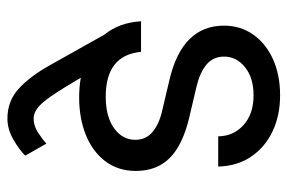

<svg xmlns="http://www.w3.org/2000/svg" viewBox="-148 -419 771 515"><g transform="rotate(90 237.5 -161.5)"><path d="M241.2 11.7Q213.4 11.7 188.5 7.3Q218.3 58.1 237.3 85.7Q256.3 113.3 270 123.5Q283.7 133.8 297.9 133.8Q317.4 133.8 335.4 122.1Q353.5 110.4 365.2 99.6L397.5 156.2Q381.8 172.4 354.2 188.2Q326.7 204.1 297.9 204.1Q251.5 204.1 218.5 174.3Q185.5 144.5 155.3 90.8L72.8 -56.2Q40.5 -95.7 37.1 -154.3H119.1Q127.9 -59.6 239.3 -59.6Q293 -59.6 324 -82Q355 -104.5 355 -138.7Q355 -168 333.5 -185.5Q312 -203.1 277.3 -210.9L194.3 -230.5Q48.8 -264.6 48.8 -377Q48.8 -420.9 72.5 -454.8Q96.2 -488.8 138.4 -508.1Q180.7 -527.3 235.8 -527.3Q289.6 -527.3 332.3 -507.1Q375 -486.8 400.1 -449.7Q425.3 -412.6 426.8 -361.3H345.7Q345.2 -402.3 315.4 -429.2Q285.6 -456.1 235.8 -456.1Q188.5 -456.1 160.2 -433.1Q131.8 -410.2 131.8 -377Q131.8 -347.7 153.3 -329.8Q174.8 -312 211.9 -303.2L294.9 -283.7Q369.1 -266.1 403.8 -231.2Q438.5 -196.3 438.5 -140.6Q438.5 -92.8 412.6 -58.6Q386.7 -24.4 342 -6.3Q297.4 11.7 241.2 11.7Z"/></g></svg>

Font: Inter Display
Style: Regular
Weight: 400
Designer: Rasmus Andersson
Foundry: rsms
Version: Version 4.001;git-9221beed3